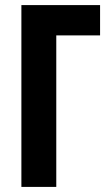

<svg xmlns="http://www.w3.org/2000/svg" viewBox="-20 -734 425 754"><path d="M64 0V-714H373V-595H201V0Z"/></svg>

Font: Noto Sans ExtraCondensed
Style: Bold
Weight: 700
Width: 2
Designer: Monotype Design Team
Foundry: Monotype Imaging Inc.
Version: Version 2.013; ttfautohint (v1.8.4.7-5d5b)